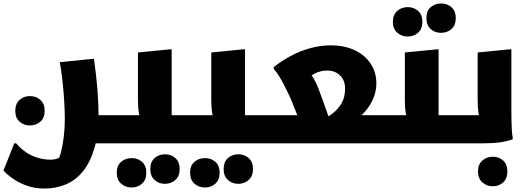

<svg xmlns="http://www.w3.org/2000/svg" viewBox="-59 -825 3038 1105"><path d="M471 0V-162H631V-20L611 0ZM34 0Q63 34 96.5 55Q130 76 165 85Q200 94 230 94Q260 94 279.5 84Q299 74 308 75L265 115Q281 93 291.5 53Q302 13 308 -37.5Q314 -88 314 -138Q314 -192 310 -252Q306 -312 299.5 -368.5Q293 -425 285 -467L471 -486H482Q496 -385 502 -305.5Q508 -226 508 -165Q508 -52 484 29Q460 110 418 161.5Q376 213 319.5 236.5Q263 260 197 260Q144 260 101 245.5Q58 231 28 211.5Q-2 192 -19.5 176Q-37 160 -39 157L23 0ZM113 -103Q78 -103 53.5 -125Q29 -147 29 -187Q29 -228 53.5 -250Q78 -272 113 -272Q149 -272 173.5 -250Q198 -228 198 -187Q198 -147 173.5 -125Q149 -103 113 -103Z M631 -162H822L758 -135Q745 -146 740 -175.5Q735 -205 735 -248V-523L918 -541H929V-84L850 -162H1053V-20L1033 0H611V-142ZM806 148Q806 107 830.5 85Q855 63 891 63Q926 63 950.5 85Q975 107 975 148Q975 188 950.5 210.5Q926 233 890 233Q855 233 830.5 210.5Q806 188 806 148ZM613 169Q613 128 638 106.5Q663 85 699 85Q734 85 758.5 106.5Q783 128 783 169Q783 210 758.5 232Q734 254 698 254Q663 254 638 232Q613 210 613 169Z M1053 -162H1244L1180 -135Q1167 -146 1162 -175.5Q1157 -205 1157 -248V-523L1340 -541H1351V-84L1272 -162H1475V-20L1455 0H1033V-142ZM1228 148Q1228 107 1252.5 85Q1277 63 1313 63Q1348 63 1372.5 85Q1397 107 1397 148Q1397 188 1372.5 210.5Q1348 233 1312 233Q1277 233 1252.5 210.5Q1228 188 1228 148ZM1035 169Q1035 128 1060 106.5Q1085 85 1121 85Q1156 85 1180.5 106.5Q1205 128 1205 169Q1205 210 1180.5 232Q1156 254 1120 254Q1085 254 1060 232Q1035 210 1035 169Z M1475 -162H1729L1692 -60L1626 -228Q1619 -247 1606 -274.5Q1593 -302 1577.5 -332.5Q1562 -363 1546.5 -388Q1531 -413 1518 -426L1515 -438Q1559 -473 1612.5 -502Q1666 -531 1725 -547.5Q1784 -564 1844 -564Q1924 -564 1983.5 -535.5Q2043 -507 2075 -457.5Q2107 -408 2107 -345Q2107 -301 2090 -260Q2073 -219 2045 -186.5Q2017 -154 1982 -133L1943 -162H2188V-20L2168 0H1455V-142ZM1854 -92 1782 -124Q1817 -144 1850.5 -168.5Q1884 -193 1905.5 -228.5Q1927 -264 1927 -315Q1927 -363 1898 -391Q1869 -419 1825 -419Q1786 -419 1752 -401.5Q1718 -384 1699 -370L1706 -425Q1730 -400 1745 -375.5Q1760 -351 1773.5 -316Q1787 -281 1806 -227Z M2167 -162H2358L2294 -135Q2281 -146 2276 -175.5Q2271 -205 2271 -248V-523L2454 -541H2465V-84L2386 -162H2589V-20L2569 0H2147V-142ZM2479 -636Q2444 -636 2419.5 -658Q2395 -680 2395 -721Q2395 -762 2419.5 -783.5Q2444 -805 2479 -805Q2515 -805 2539.5 -783.5Q2564 -762 2564 -721Q2564 -680 2539.5 -658Q2515 -636 2479 -636ZM2287 -615Q2252 -615 2227 -637Q2202 -659 2202 -699Q2202 -740 2227 -762Q2252 -784 2287 -784Q2323 -784 2347.5 -762Q2372 -740 2372 -699Q2372 -659 2347.5 -637Q2323 -615 2287 -615Z M2569 0V-142L2589 -162H2777L2713 -135Q2699 -146 2694.5 -177Q2690 -208 2690 -252V-523L2872 -541H2884V-189Q2884 -169 2884.5 -139Q2885 -109 2886.5 -79.5Q2888 -50 2892 -32V-24Q2862 -12 2820 -6Q2778 0 2715 0ZM2692 162Q2692 121 2717 99Q2742 77 2777 77Q2813 77 2837 99Q2861 121 2861 162Q2861 202 2837 224.5Q2813 247 2777 247Q2742 247 2717 224.5Q2692 202 2692 162Z"/></svg>

Font: Kufam ExtraBold
Style: Italic
Weight: 800
Italic angle: -11°
Designer: Artur Schmal
Foundry: Original Type
Version: Version 1.301; ttfautohint (v1.8.3)